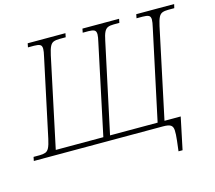

<svg xmlns="http://www.w3.org/2000/svg" viewBox="-133 -865 1333 1189"><g transform="rotate(-15 533.5 -270.0)"><path d="M869 174 877 108Q882 65 880.5 41.5Q879 18 865 9Q851 0 817 0H-12L-7 -25H32Q55 -25 69.5 -30.5Q84 -36 93 -54Q102 -72 110 -109L216 -606Q224 -640 224 -656Q224 -677 211.5 -683Q199 -689 174 -689H135L140 -714H382L377 -689H338Q314 -689 299.5 -683.5Q285 -678 276 -660Q267 -642 259 -605L137 -31H442L564 -606Q572 -640 572 -656Q572 -677 559.5 -683Q547 -689 523 -689H486L491 -714H726L721 -689H685Q661 -689 647 -683Q633 -677 624 -659Q615 -641 608 -605L485 -31H790L913 -606Q921 -640 921 -657Q921 -677 908.5 -683Q896 -689 870 -689H831L836 -714H1079L1073 -689H1034Q1011 -689 996.5 -683.5Q982 -678 973 -660Q964 -642 956 -605L834 -31H938L895 174Z"/></g></svg>

Font: Noto Serif ExtraLight
Style: Italic
Weight: 200
Italic angle: -12°
Designer: Monotype Design Team
Foundry: Monotype Imaging Inc.
Version: Version 2.014; ttfautohint (v1.8.4.7-5d5b)